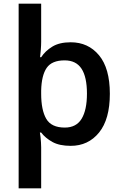

<svg xmlns="http://www.w3.org/2000/svg" viewBox="-20 -780 665 1040"><path d="M575 -272Q575 -134 516.5 -62Q458 10 363 10Q302 10 264 -11Q226 -32 203 -62H196Q198 -53 199.5 -38.5Q201 -24 202 -8.5Q203 7 203 18V240H81V-760H203V-554Q203 -535 201 -509.5Q199 -484 197 -470H203Q225 -504 263.5 -527.5Q302 -551 363 -551Q458 -551 516.5 -480.5Q575 -410 575 -272ZM451 -273Q451 -363 421.5 -408Q392 -453 330 -453Q261 -453 233 -412.5Q205 -372 203 -290V-272Q203 -184 230.5 -136.5Q258 -89 331 -89Q393 -89 422 -136.5Q451 -184 451 -273Z"/></svg>

Font: Noto Sans Sundanese SemiBold
Style: Regular
Weight: 600
Version: Version 2.003